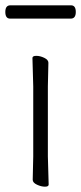

<svg xmlns="http://www.w3.org/2000/svg" viewBox="-21 -693 305 722"><path d="M162 1Q162 9 148 9Q134 9 118 1.5Q102 -6 102 -17L104 -105V-368L101 -475Q101 -483 115.5 -483Q130 -483 145.5 -475.5Q161 -468 161 -457L159 -368V-105ZM17 -623Q-1 -623 -1 -648Q-1 -673 18 -673H246Q264 -673 264 -648Q264 -623 245 -623Z"/></svg>

Font: LXGW WenKai TC Light
Style: Regular
Weight: 300
Designer: LXGW / Fontworks Inc.
Foundry: LXGW / Fontworks Inc.
Version: Version 1.330